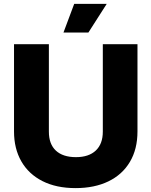

<svg xmlns="http://www.w3.org/2000/svg" viewBox="-20 -956 778 986"><path d="M52 -281V-729H231V-280Q231 -216 267 -182.5Q303 -149 370 -149Q436 -149 472 -183Q508 -217 508 -280V-729H686V-281Q686 -190 647 -124.5Q608 -59 536.5 -24.5Q465 10 368 10Q269 10 198 -26Q127 -62 89.5 -127.5Q52 -193 52 -281ZM361 -936H528L434 -789H306Z"/></svg>

Font: Mona Sans ExtraBold
Style: Regular
Weight: 800
Designer: Deni Anggara
Foundry: GitHub
Version: Version 2.000